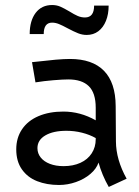

<svg xmlns="http://www.w3.org/2000/svg" viewBox="-20 -722 549 761"><path d="M411.1 19Q384.3 -27.8 370.6 -77.6Q362.3 -53.2 338.4 -32.7Q314.5 -12.2 281.2 -0.5Q248 11.2 213.9 11.2Q165.5 11.2 127.2 -3.9Q88.9 -19 66.7 -50.8Q44.4 -82.5 44.4 -129.9Q44.4 -175.8 67.4 -209.7Q90.3 -243.7 132.6 -261.7Q174.8 -279.8 231 -279.8Q298.3 -279.8 359.4 -245.1V-294.9Q359.4 -353.5 332 -380.4Q304.7 -407.2 251 -407.2Q230.5 -407.2 192.1 -404.1Q153.8 -400.9 120.6 -395.5L106.9 -475.6Q166.5 -482.4 200.4 -485.4Q234.4 -488.3 257.3 -488.3Q346.2 -488.3 392.1 -441.4Q438 -394.5 438.5 -301.8L439.5 -161.1Q439.9 -89.4 481.9 -13.7ZM359.4 -170.4V-174.8Q335 -188.5 305.2 -196Q275.4 -203.6 243.2 -203.6Q190.9 -203.6 159.7 -185.3Q128.4 -167 128.4 -134.8Q128.4 -113.8 141.4 -97.7Q154.3 -81.5 177.7 -72.5Q201.2 -63.5 231.9 -63.5Q270 -63.5 298.8 -76.7Q327.6 -89.8 343.5 -114.3Q359.4 -138.7 359.4 -170.4ZM248 -609.9Q227.5 -621.1 213.6 -626.7Q199.7 -632.3 186.5 -632.3Q153.3 -632.3 153.3 -586.9H97.7Q97.7 -639.6 121.3 -670.9Q145 -702.1 186.5 -702.1Q204.1 -702.1 218.8 -695.8Q233.4 -689.5 254.9 -676.8Q274.4 -664.6 288.1 -658.7Q301.8 -652.8 316.9 -652.8Q353 -652.8 353 -699.7H410.6Q410.6 -665.5 399.9 -639.2Q389.2 -612.8 369.6 -598.1Q350.1 -583.5 323.7 -583.5Q306.2 -583.5 289.6 -590.1Q272.9 -596.7 248 -609.9Z"/></svg>

Font: Selawik
Style: Regular
Weight: 400
Designer: Aaron Bell
Foundry: Microsoft Corporation
Version: Version 1.01